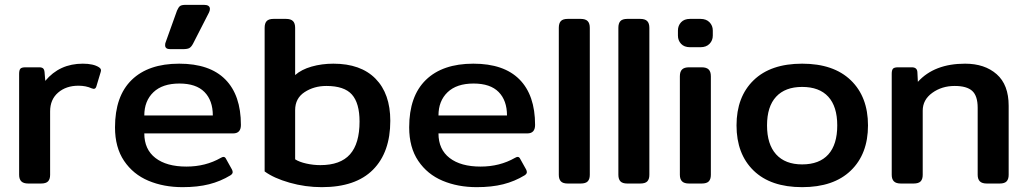

<svg xmlns="http://www.w3.org/2000/svg" viewBox="-20 -758 4240 793"><path d="M59 -36V-453Q59 -468 64 -474Q69 -480 85 -480H142Q153 -480 158 -475.5Q163 -471 164 -460L167 -424Q226 -495 322 -495Q366 -495 389 -480Q395 -476 396.5 -471.5Q398 -467 396 -461L378 -401Q375 -391 367 -391L359 -393Q335 -404 304 -404Q253 -404 220 -375.5Q187 -347 187 -298V-36Q187 -18 178.5 -9Q170 0 149 0H97Q77 0 68 -9Q59 -18 59 -36Z M662 -571Q662 -579 664 -583L711 -714Q717 -728 723.5 -733Q730 -738 748 -738H822Q847 -738 847 -721Q847 -714 843 -706L777 -577Q770 -564 762 -559.5Q754 -555 735 -555H683Q662 -555 662 -571ZM455 -232Q455 -361 524 -428Q593 -495 720 -495Q846 -495 910.5 -430Q975 -365 975 -242Q975 -207 943 -207H576Q576 -141 622 -105.5Q668 -70 750 -70Q829 -70 892 -106Q899 -110 903 -110Q910 -110 914 -101L938 -58Q941 -52 941 -47Q941 -40 932 -34Q891 -9 843.5 3Q796 15 734 15Q656 15 593 -11.5Q530 -38 492.5 -93.5Q455 -149 455 -232ZM859 -281Q859 -343 824.5 -378Q790 -413 721 -413Q651 -413 613.5 -377Q576 -341 576 -281Z M1073 -50V-643Q1073 -662 1081.5 -671Q1090 -680 1110 -680H1161Q1181 -680 1190 -671Q1199 -662 1199 -643V-448Q1225 -471 1267 -483Q1309 -495 1357 -495Q1470 -495 1531 -433Q1592 -371 1592 -259Q1592 -129 1520.5 -57Q1449 15 1309 15Q1241 15 1176 -3.5Q1111 -22 1073 -50ZM1465 -256Q1465 -332 1433.5 -367.5Q1402 -403 1328 -403Q1277 -403 1238 -377.5Q1199 -352 1199 -303V-100Q1216 -89 1245 -82.5Q1274 -76 1303 -76Q1386 -76 1425.5 -120.5Q1465 -165 1465 -256Z M1670 -232Q1670 -361 1739 -428Q1808 -495 1935 -495Q2061 -495 2125.5 -430Q2190 -365 2190 -242Q2190 -207 2158 -207H1791Q1791 -141 1837 -105.5Q1883 -70 1965 -70Q2044 -70 2107 -106Q2114 -110 2118 -110Q2125 -110 2129 -101L2153 -58Q2156 -52 2156 -47Q2156 -40 2147 -34Q2106 -9 2058.5 3Q2011 15 1949 15Q1871 15 1808 -11.5Q1745 -38 1707.5 -93.5Q1670 -149 1670 -232ZM2074 -281Q2074 -343 2039.5 -378Q2005 -413 1936 -413Q1866 -413 1828.5 -377Q1791 -341 1791 -281Z M2288 -36V-643Q2288 -662 2296.5 -671Q2305 -680 2325 -680H2378Q2398 -680 2407 -671Q2416 -662 2416 -643V-36Q2416 -18 2407.5 -9Q2399 0 2378 0H2325Q2305 0 2296.5 -9Q2288 -18 2288 -36Z M2534 -36V-643Q2534 -662 2542.5 -671Q2551 -680 2571 -680H2624Q2644 -680 2653 -671Q2662 -662 2662 -643V-36Q2662 -18 2653.5 -9Q2645 0 2624 0H2571Q2551 0 2542.5 -9Q2534 -18 2534 -36Z M2780 -611V-632Q2780 -652 2793 -666Q2806 -680 2830 -680H2873Q2897 -680 2910.5 -666Q2924 -652 2924 -632V-611Q2924 -591 2910.5 -577Q2897 -563 2873 -563H2830Q2806 -563 2793 -577Q2780 -591 2780 -611ZM2788 -36V-443Q2788 -462 2797 -471Q2806 -480 2826 -480H2878Q2898 -480 2907 -471Q2916 -462 2916 -443V-36Q2916 -18 2907.5 -9Q2899 0 2878 0H2826Q2806 0 2797 -9Q2788 -18 2788 -36Z M3022 -240Q3022 -358 3092.5 -426.5Q3163 -495 3293 -495Q3423 -495 3494 -426.5Q3565 -358 3565 -240Q3565 -122 3494 -53.5Q3423 15 3293 15Q3163 15 3092.5 -53.5Q3022 -122 3022 -240ZM3438 -240Q3438 -318 3401 -358.5Q3364 -399 3293 -399Q3223 -399 3185.5 -358.5Q3148 -318 3148 -240Q3148 -162 3185.5 -120.5Q3223 -79 3293 -79Q3364 -79 3401 -120Q3438 -161 3438 -240Z M3663 -36V-453Q3663 -468 3668 -474Q3673 -480 3689 -480H3746Q3768 -480 3769 -460L3771 -420Q3839 -495 3966 -495Q4047 -495 4096.5 -451.5Q4146 -408 4146 -321V-36Q4146 -18 4137.5 -9Q4129 0 4109 0H4056Q4036 0 4027 -9Q4018 -18 4018 -36V-313Q4018 -362 3995.5 -382.5Q3973 -403 3923 -403Q3870 -403 3830.5 -374.5Q3791 -346 3791 -301V-36Q3791 -18 3782.5 -9Q3774 0 3753 0H3701Q3681 0 3672 -9Q3663 -18 3663 -36Z"/></svg>

Font: Mitr
Style: Regular
Weight: 400
Designer: Thanarat Vachiruckul
Foundry: Cadson Demak
Version: Version 1.002